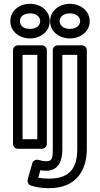

<svg xmlns="http://www.w3.org/2000/svg" viewBox="-20 -753 525 1004"><path d="M137 -602C101 -602 84 -621 84 -642C84 -664 101 -683 137 -683C173 -683 190 -664 190 -642C190 -621 173 -602 137 -602ZM137 -552C191 -552 240 -587 240 -642C240 -698 192 -733 137 -733C82 -733 34 -698 34 -642C34 -587 83 -552 137 -552ZM98 -25V-466H175V-25ZM48 0C48 11 58 25 73 25H200C211 25 225 15 225 0V-491C225 -502 215 -516 200 -516H73C62 -516 48 -506 48 -491ZM306 27V-466H384V25C384 121 349 181 237 181C213 181 194 179 180 176L191 137C201 139 210 140 220 140C288 140 306 86 306 27ZM256 27C256 82 249 90 220 90C208 90 194 87 180 83C168 80 153 86 149 100L125 186C122 198 128 213 141 217C164 225 195 231 237 231C380 231 434 137 434 25V-491C434 -502 424 -516 409 -516H281C270 -516 256 -506 256 -491ZM345 -602C310 -602 292 -622 292 -642C292 -664 310 -683 345 -683C381 -683 399 -664 399 -642C399 -622 381 -602 345 -602ZM345 -552C399 -552 449 -586 449 -642C449 -698 399 -733 345 -733C292 -733 242 -698 242 -642C242 -586 292 -552 345 -552Z"/></svg>

Font: Falling Sky
Style: ExtOu
Weight: 400
Designer: Paul D. Hunt
Foundry: Adobe Systems Incorporated
Version: Version 1.02